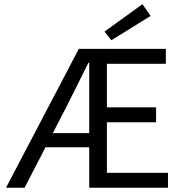

<svg xmlns="http://www.w3.org/2000/svg" viewBox="-20 -887 862 907"><path d="M8.3 0 352.4 -656.3H763.5V-585.6H485V-380H717.3V-309.3H485V-70.7H773.5V0H401.5V-590.3H397.5Q371.3 -537.3 344.3 -483.3Q317.4 -429.3 290.3 -375.8L96.1 0ZM157.8 -191.4V-258H451.6V-191.4ZM505.9 -696.8 473.7 -737.8 653 -867.3 691.4 -811.7Z"/></svg>

Font: Source Sans 3 Variable
Style: Regular
Weight: 200
Designer: Paul D. Hunt
Foundry: Adobe Systems Incorporated
Version: Version 3.026